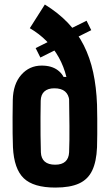

<svg xmlns="http://www.w3.org/2000/svg" viewBox="-20 -829 490 858"><path d="M227.5 9.2Q129.5 9.2 86.1 -32.5Q42.6 -74.2 37.9 -170.8Q36.9 -196.9 36.4 -231.8Q35.9 -266.6 36.2 -305.4Q36.5 -344.2 37.1 -381.6Q38.5 -453 74.8 -494.4Q111.1 -535.9 166.2 -535.9Q211 -535.9 238.5 -515Q266 -494.1 271.4 -462.9Q279.2 -460.8 289.9 -449.1Q300.7 -437.4 299.4 -427.8L289.7 -380Q287 -406.2 270.6 -420.3Q254.1 -434.4 222.7 -434.4Q194.4 -434.4 178.7 -420.6Q162.9 -406.9 161.9 -379.2Q161.3 -345.4 161 -305.2Q160.7 -265 161.2 -224.3Q161.7 -183.6 162.7 -148.3Q163.8 -121.1 179.9 -107Q196.1 -93 226.6 -93Q256.2 -93 271.8 -107Q287.5 -121.1 288.8 -148.3Q290.9 -200.9 290.3 -266.1Q289.7 -331.2 288.8 -386.3Q288.4 -438.7 276.7 -485.4Q265.1 -532.1 242.9 -572.1Q220.7 -612.1 188.3 -645.1Q155.8 -678.1 113.2 -703L180.4 -808.8Q241 -771.4 283.9 -726.3Q326.8 -681.2 354.4 -626.5Q382 -571.7 396.4 -505.8Q410.7 -440 413.6 -361.2Q414.5 -333 414.6 -298.2Q414.8 -263.3 414.6 -229.5Q414.5 -195.8 413.6 -170.8Q410.9 -106.5 391.9 -66.8Q372.9 -27.1 333.1 -9Q293.3 9.2 227.5 9.2ZM261.8 -453.7 260.7 -485.2H301.8V-454.1ZM160.4 -571.9 139.3 -614.1 235.9 -662.1 261.7 -622.4ZM300.4 -650.6 275.4 -691.1 366.8 -736.4 387.8 -694.2Z"/></svg>

Font: Big Shoulders Stencil Display SC Thin
Style: Regular
Weight: 100
Designer: Patric King
Foundry: XO Type Co
Version: Version 2.001